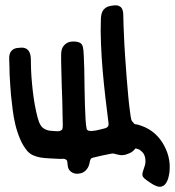

<svg xmlns="http://www.w3.org/2000/svg" viewBox="-20 -610 668 733"><path d="M606.9 -53.7Q592.8 -80.6 570.3 -100.6Q547.9 -120.1 518.1 -130.4Q506.8 -134.8 494.1 -136.2L491.7 -138.7Q487.8 -143.1 484.9 -146.5Q481.9 -150.4 481 -154.3Q479 -162.1 476.1 -185.5Q472.7 -209 469.7 -242.2Q466.8 -275.4 463.4 -315.4Q460 -356 457.5 -397.5Q454.6 -439.5 453.1 -479Q451.2 -519 450.7 -551.8Q450.7 -562 448.7 -568.8Q446.3 -578.6 440.4 -583.5Q434.1 -588.4 426.8 -589.4Q419.4 -590.3 411.1 -588.9Q402.8 -587.9 395.5 -585.9Q383.3 -582.5 374.5 -571.8Q366.2 -560.5 365.2 -540Q363.3 -489.7 365.7 -439.5Q367.7 -389.6 372.1 -338.9Q376.5 -288.6 382.3 -238.3L394.5 -138.2Q395 -131.3 392.1 -127Q388.7 -122.6 382.3 -120.6L362.8 -115.7Q355 -113.8 346.2 -111.8Q337.4 -110.4 330.1 -109.9Q322.8 -109.9 317.4 -111.3Q312 -113.3 311 -117.7Q308.1 -129.4 306.6 -154.3Q305.2 -179.7 304.2 -210.9Q303.2 -243.2 302.7 -277.8Q302.7 -312.5 301.8 -343.8Q300.8 -374.5 299.8 -398.4Q298.8 -421.9 296.4 -430.7Q293 -444.3 281.7 -448.2Q270 -452.6 254.9 -451.2Q252.4 -450.7 250.5 -450.7Q248.5 -450.7 246.1 -450.2Q232.4 -446.3 223.1 -435.1Q213.4 -423.8 213.4 -401.4Q212.9 -395 213.4 -377Q213.9 -366.2 214.4 -334.5Q214.8 -309.1 215.8 -281.2Q216.8 -249.5 217.8 -225.1Q218.3 -197.3 218.8 -173.8Q219.2 -149.9 219.7 -134.8Q219.7 -121.1 218.3 -118.2V-117.2Q212.9 -108.9 199.2 -108.9Q191.9 -108.9 183.6 -109.9Q175.3 -110.4 168 -111.3Q153.8 -114.3 144 -121.6Q134.8 -129.4 128.9 -144.5Q123 -160.6 118.2 -183.6Q112.8 -207 108.9 -233.9Q105 -260.7 102.5 -288.6Q99.6 -317.4 98.6 -343.8Q98.1 -355 98.1 -365.7Q98.1 -377 97.7 -387.2Q95.7 -427.7 63 -428.2L49.8 -427.2Q32.7 -426.3 23.4 -415.5Q14.2 -404.8 15.1 -384.8L16.1 -356L16.6 -327.6Q17.6 -306.6 19 -286.6L22 -246.6Q24.9 -221.2 28.3 -191.9Q31.7 -163.1 38.6 -134.3Q45.4 -106 56.6 -79.6Q67.4 -53.7 84.5 -33.2Q93.3 -23.4 105.5 -17.6Q118.2 -11.7 133.8 -8.8Q149.4 -6.3 168.5 -5.4Q186.5 -4.4 208.5 -3.4H211.9H215.3L221.7 -3.9L225.1 -3.4Q227.1 -3.4 229 -2.4Q235.4 0.5 236.3 4.9Q236.8 6.3 237.3 9.8L237.8 16.6L238.8 23.4Q239.3 26.9 239.7 28.8Q243.2 42 256.8 49.3Q270.5 56.2 289.1 51.3Q301.3 48.3 310.5 37.1Q319.8 26.4 322.8 7.3Q323.7 1.5 326.2 -2.4Q328.1 -6.3 334 -7.8Q349.1 -11.7 366.7 -15.6Q383.8 -19 407.7 -23.9Q412.1 -24.4 417.5 -22.9Q422.4 -21.5 428.2 -20Q434.6 -18.6 441.9 -17.6Q449.2 -17.1 459 -19.5Q468.3 -22 479 -27.3Q489.3 -33.2 497.6 -43.5Q504.9 -42 512.2 -38.6Q520 -33.7 526.4 -25.9Q532.7 -17.6 534.7 -4.4Q536.1 5.9 534.7 14.6Q532.7 23.9 529.8 31.7Q526.9 40 524.9 46.9Q522.9 53.7 523.9 59.1Q524.4 64.9 530.8 70.8Q537.1 76.7 553.2 87.4Q568.8 97.7 577.6 100.6Q586.9 104 593.3 103Q605.5 101.1 613.3 89.8Q620.6 79.1 624 63.5Q627.9 48.3 627.9 31.7Q628.4 15.1 626 2Q621.6 -26.4 606.9 -53.7Z"/></svg>

Font: Gochi Hand Cyrillic
Style: Regular
Weight: 400
Designer: Juan Pablo del Peral; Denis Ignatov
Foundry: Juan Pablo del Peral; Denis Ignatov
Version: Version 1.00 June 29, 2018, initial release